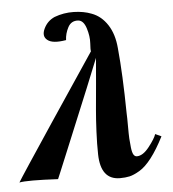

<svg xmlns="http://www.w3.org/2000/svg" viewBox="-70 -755 739 822"><g transform="rotate(-5 299.5 -344.0)"><path d="M605 -144Q577 -89 550 -54Q523 -19 497.5 -4Q472 11 454 15Q436 19 413 19Q330 19 328 -91Q327 -135 329.5 -188.5Q332 -242 335.5 -281Q339 -320 345.5 -392Q352 -464 355 -503L304 -377Q252 -251 200 -125Q148 1 148 0Q15 -7 -18 0Q-4 -24 144 -246Q292 -468 336 -533Q334 -538 336 -567.5Q338 -597 327 -632Q316 -667 293 -669Q263 -671 249 -644.5Q235 -618 234 -590Q176 -580 154 -598Q132 -615 147 -647Q162 -679 194 -693Q234 -708 277 -707Q320 -706 353 -693Q394 -678 420.5 -637.5Q447 -597 452 -536Q463 -422 465 -257Q466 -237 466 -200.5Q466 -164 467 -146.5Q468 -129 470.5 -107.5Q473 -86 478.5 -77Q484 -68 493 -68Q519 -68 546 -102.5Q573 -137 579 -156Z"/></g></svg>

Font: GFS Artemisia
Style: Bold Italic
Weight: 700
Italic angle: -12°
Designer: Designed by Takis Katsoulidis and George D. Matthiopoulos.
Foundry: Designed by Takis Katsoulidis and George D. Matthiopoulos.
Version: Version 1.0